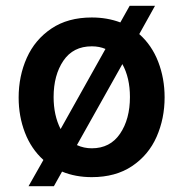

<svg xmlns="http://www.w3.org/2000/svg" viewBox="-20 -601 630 659"><path d="M545 -267Q545 -194 517.5 -131.5Q490 -69 433.5 -31Q377 7 295 7Q239 7 193 -12L165 38H78L129 -52Q87 -90 65.5 -146Q44 -202 44 -266Q44 -340 72 -402.5Q100 -465 156.5 -503Q213 -541 295 -541Q348 -541 393 -524L425 -581H512L458 -484Q501 -446 523 -389Q545 -332 545 -267ZM188 -158 342 -433Q321 -442 295 -442Q231 -442 197.5 -392.5Q164 -343 164 -268Q164 -205 188 -158ZM426 -268Q426 -334 400 -381L244 -103Q268 -92 295 -92Q358 -92 392 -142Q426 -192 426 -268Z"/></svg>

Font: Be Vietnam SemiBold
Style: Regular
Weight: 600
Designer: Gabriel Lam
Foundry: TypeRant
Version: Version 4.000